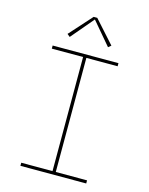

<svg xmlns="http://www.w3.org/2000/svg" viewBox="-139 -1047 877 1133"><g transform="rotate(15 300.0 -480.5)"><path d="M99 0V-19H290V-716H99V-735H501V-716H310V-19H501V0ZM183 -810 166 -824 289 -961H311L434 -824L417 -810L300 -948Z"/></g></svg>

Font: Iosevka SS04 Thin Extended
Style: Regular
Weight: 100
Width: 7
Monospace: yes
Designer: Belleve Invis
Foundry: Belleve Invis
Version: Version 19.0.0; ttfautohint (v1.8.4)